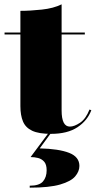

<svg xmlns="http://www.w3.org/2000/svg" viewBox="-20 -610 441 885"><path d="M195 175Q195 148.5 183.8 135.5Q172.5 122.5 155.5 118.2Q138.5 114 121 114L206.5 -1H218L163 74Q251 76 298.5 94.5Q346 113 346 155Q346 180 326.5 203Q307 226 257.2 240.5Q207.5 255 117 255V246Q161.5 246 178.2 226.2Q195 206.5 195 175ZM401 -102Q383 -54 337 -23.5Q291 7 215 7Q159 7 128.5 -7.2Q98 -21.5 86 -50Q74 -78.5 74 -121V-451H1V-460H74V-560Q119 -560 172.8 -565.8Q226.5 -571.5 264 -590V-460H371V-451H264V-101Q264 -26.5 302 -26.5Q322.5 -26.5 349 -44.2Q375.5 -62 392.5 -105Z"/></svg>

Font: Bodoni* 24pt Fatface
Style: Regular
Weight: 900
Version: Version 2.3